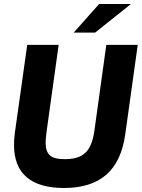

<svg xmlns="http://www.w3.org/2000/svg" viewBox="-20 -921 708 959"><path d="M300 18Q176 18 113 -36Q50 -90 50 -197Q50 -210 51 -225Q52 -240 54 -256L116 -697H273L213 -266Q211 -249 209.5 -235Q208 -221 208 -207Q208 -165 228.5 -145.5Q249 -126 304 -126Q356 -126 386 -143Q416 -160 431 -192.5Q446 -225 452 -272L511 -697H668L606 -253Q587 -114 510.5 -48Q434 18 300 18ZM348 -758 475 -901H634L455 -758Z"/></svg>

Font: Hanken Grotesk Black
Style: Italic
Weight: 900
Italic angle: -8°
Designer: Alfredo Marco Pradil
Foundry: Hanken Design Co.
Version: Version 3.013